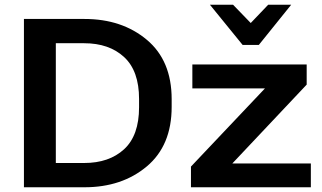

<svg xmlns="http://www.w3.org/2000/svg" viewBox="-20 -791 1361 811"><path d="M81.1 0H336.9Q495.1 0 600.1 -88.1Q705.1 -176.3 705.1 -339.4V-372.1Q705.1 -535.2 600.1 -623Q495.1 -710.9 336.9 -710.9H81.1ZM215.8 -102.5V-608.4H335.4Q440.9 -608.4 504.2 -550Q567.4 -491.7 567.4 -373V-337.9Q567.4 -218.8 504.2 -160.6Q440.9 -102.5 335.4 -102.5ZM786.6 0H1293V-100.6H961.4L1275.4 -433.6V-518.6H792.5V-417.5H1099.1L786.6 -87.4ZM1004.9 -601.1H1073.2L1210 -771H1112.8L1039.1 -693.8L964.4 -771H866.7Z"/></svg>

Font: Roboto Flex
Style: wght 600 wdth 140 opsz 13.0 GRAD 0.00 slnt 0.00 XTRA 468 XOPQ 96 YOPQ 79 YTLC 514 YTUC 712 YTAS 750 YTDE -203.00 YTFI 738
Weight: 600
Width: 8
Designer: Berlow after Robertson
Foundry: Google
Version: Version 3.100